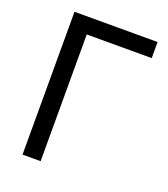

<svg xmlns="http://www.w3.org/2000/svg" viewBox="-131 -804 786 897"><g transform="rotate(20 261.5 -355.0)"><path d="M85 0H175V-630H498V-710H85Z"/></g></svg>

Font: FIGSv2-sans-serif Medium
Style: Regular
Weight: 500
Designer: Matt McInerney, Pablo Impallari, Rodrigo Fuenzalida,Mirko Velimirovic
Foundry: Matt McInerney, Pablo Impallari, Rodrigo Fuenzalida
Version: Version 4.021;hotconv 1.0.109;makeotfexe 2.5.65596